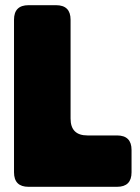

<svg xmlns="http://www.w3.org/2000/svg" viewBox="-20 -720 541 740"><path d="M34 -644Q34 -700 90 -700H196Q252 -700 252 -644V-263Q252 -198 317 -198H431Q487 -198 487 -142V-56Q487 0 431 0H90Q34 0 34 -56Z"/></svg>

Font: LT Crewmate
Style: Regular
Weight: 400
Designer: Daniel Lyons
Foundry: LyonsType
Version: Version 1.001;FEAKit 1.0